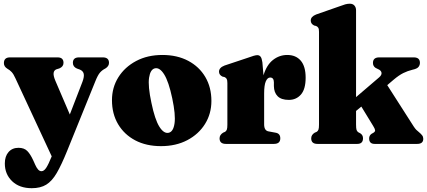

<svg xmlns="http://www.w3.org/2000/svg" viewBox="-20 -775 2300 1034"><path d="M341 39Q311 113 285.5 156.8Q260 200.5 229 219.5Q198 238.5 151 238.5Q84.5 238.5 45.2 200.8Q6 163 6 105.5Q6 66.5 26 43.8Q46 21 79.5 21Q110 21 126.8 38Q143.5 55 158.5 87.5L169.5 112Q176.5 128 184.8 137.5Q193 147 203.5 147Q216.5 147 228.5 129.2Q240.5 111.5 258.5 67L63 -353.5Q53 -376 42.8 -387Q32.5 -398 19.5 -405Q1 -416.5 1 -435Q1 -466 34 -466H290Q322 -466 322 -436.5Q322 -416 299.5 -406.5L284.5 -402Q271 -397 268.8 -382.5Q266.5 -368 278 -340.5L356 -158.5L424 -334.5Q434.5 -362.5 430.8 -378Q427 -393.5 409.5 -400.5L394 -406Q372.5 -415.5 372.5 -436.5Q372.5 -466 405.5 -466H533.5Q567 -466 567 -436.5Q567 -418.5 548 -406.5Q530 -397.5 518.2 -383.8Q506.5 -370 493.5 -337.5Z M854.5 -479Q934 -479 993.5 -447.5Q1053 -416 1085.8 -360.2Q1118.5 -304.5 1118.5 -231.5Q1118.5 -162.5 1084.2 -107.5Q1050 -52.5 988.8 -20.2Q927.5 12 847 12Q767.5 12 708.2 -19.2Q649 -50.5 616 -106.2Q583 -162 583 -235.5Q583 -304 617.5 -359Q652 -414 713.2 -446.5Q774.5 -479 854.5 -479ZM888.5 -60Q913.5 -65.5 920 -111Q926.5 -156.5 907.5 -246Q888.5 -335.5 864.2 -374.2Q840 -413 814 -407Q789.5 -401 782.8 -356.5Q776 -312 795.5 -221Q814 -131.5 838.2 -92.8Q862.5 -54 888.5 -60Z M1393 -439.5 1399 -369.5Q1416 -425.5 1450.2 -452.2Q1484.5 -479 1527 -479Q1573.5 -479 1599.8 -448.2Q1626 -417.5 1626 -356.5Q1626 -295 1600.8 -266Q1575.5 -237 1535.5 -237Q1495 -237 1475.2 -256.8Q1455.5 -276.5 1455 -311.5V-332Q1454.5 -357.5 1435 -357.5Q1420.5 -357.5 1411.5 -337Q1402.5 -316.5 1402.5 -271V-105.5Q1402.5 -71.5 1426 -67.5L1463.5 -60.5Q1489.5 -56.5 1489.5 -30Q1489.5 0 1455 0H1196.5Q1162.5 0 1162.5 -30Q1162.5 -48.5 1181.5 -60.5L1192 -65Q1198.5 -69 1201.5 -76.8Q1204.5 -84.5 1204.5 -103.5V-327.5Q1204.5 -343.5 1200.8 -350Q1197 -356.5 1189 -360L1178 -362.5Q1159.5 -371.5 1159.5 -389Q1159.5 -410.5 1189 -422L1312 -463Q1352 -478 1365.5 -478Q1377 -478 1383.5 -469.5Q1390 -461 1393 -439.5Z M1689.5 0Q1656 0 1656 -30Q1656 -49 1675 -60.5L1685.5 -65Q1692 -69 1695 -76.8Q1698 -84.5 1698 -104.5V-603.5Q1698 -619 1694.2 -625.2Q1690.5 -631.5 1682.5 -635L1672 -637.5Q1653.5 -646.5 1653.5 -664.5Q1653.5 -685.5 1682.5 -697L1805.5 -740Q1826.5 -748 1839 -751.5Q1851.5 -755 1864 -755Q1880 -755 1888.8 -745Q1897.5 -735 1897.5 -719.5V-252L2022 -358.5Q2037 -371.5 2034.5 -384Q2032 -396.5 2014.5 -403.5L2002.5 -409.5Q1988.5 -419 1988.5 -436Q1988.5 -466 2022.5 -466H2208Q2241.5 -466 2241.5 -436.5Q2241.5 -424 2233.5 -414.2Q2225.5 -404.5 2201.5 -399.5Q2175 -393 2151.8 -381.5Q2128.5 -370 2099 -345L2065.5 -316.5L2208.5 -93Q2215.5 -82.5 2221.5 -76.2Q2227.5 -70 2235.5 -64Q2247.5 -54 2253.5 -46Q2259.5 -38 2259.5 -27.5Q2259.5 0 2226.5 0H1997.5Q1968 0 1968 -29.5Q1968 -45 1980.5 -54L1991 -60Q2001 -66 2000 -74Q1999 -82 1989.5 -97L1926 -201L1897.5 -177.5V-104.5Q1897.5 -83.5 1900.2 -75.2Q1903 -67 1910 -62.5L1920.5 -57Q1935 -47.5 1935 -30.5Q1935 0 1904 0Z"/></svg>

Font: Fraunces 72pt S050 Black
Style: Regular
Weight: 900
Version: Version 1.000; ttfautohint (v1.8.3)